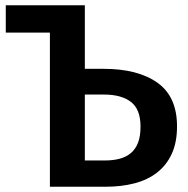

<svg xmlns="http://www.w3.org/2000/svg" viewBox="-20 -711 714 731"><path d="M303 -449H374Q505 -449 579.5 -396Q654 -343 654 -230Q654 -169 634 -125.5Q614 -82 578 -54Q542 -26 492 -13Q442 0 382 0H170V-587H2V-691H303ZM515 -229Q515 -295 478.5 -323Q442 -351 376 -351H303V-100H379Q410 -100 435 -106.5Q460 -113 478 -128Q496 -143 505.5 -167.5Q515 -192 515 -229Z"/></svg>

Font: Qnwhxotralxmqkhsjrfbfhwcoqn
Style: Regular
Weight: 500
Designer: Carrois Corporate & Edenspiekermann
Foundry: Carrois Corporate GbR & Edenspiekermann AG
Version: Version 2.001